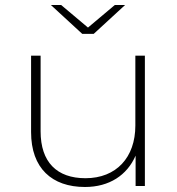

<svg xmlns="http://www.w3.org/2000/svg" viewBox="-20 -742 707 766"><path d="M319 4C416 4 487 -43 521 -121V0H558V-520H520V-241C520 -114 444 -31 321 -31C207 -31 142 -95 142 -218V-520H104V-215C104 -71 187 4 319 4ZM479 -722H438L331 -632L224 -722H183L308 -607H354Z"/></svg>

Font: Montserrat-Alt1 ExtLt
Style: Regular
Weight: 200
Designer: Differentunic
Foundry: Differentunic
Version: Version 7.222